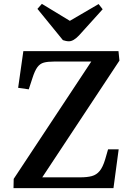

<svg xmlns="http://www.w3.org/2000/svg" viewBox="-20 -975 670 995"><path d="M599 -661 199 -56H396Q432 -56 456 -62.5Q480 -69 496.5 -89Q513 -109 525 -149L540 -201H595L568 0H50L51 -48L453 -656H260Q227 -656 207 -650.5Q187 -645 173.5 -626.5Q160 -608 148 -570L129 -512L74 -520L101 -710H594ZM174 -929 197 -955 342 -867 491 -954 512 -927 390 -792Q361 -761 337 -761Q328 -761 320.5 -763Q313 -765 306 -767Z"/></svg>

Font: Literata 36pt SemiBold
Style: Italic
Weight: 600
Italic angle: -2°
Designer: Latin by Veronika Burian and Jose Scaglione. Greek by Irene Vlachou. Cyrillic by Vera Evstafieva
Foundry: TypeTogether
Version: Version 3.002